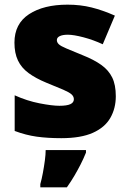

<svg xmlns="http://www.w3.org/2000/svg" viewBox="-20 -583 557 824"><path d="M477 -170Q477 -118 453.5 -77Q430 -36 378.5 -13Q327 10 243 10Q184 10 137.5 3.5Q91 -3 43 -21V-174Q96 -150 150 -139.5Q204 -129 235 -129Q267 -129 282 -136Q297 -143 297 -157Q297 -169 287 -178Q277 -187 251.5 -198Q226 -209 179 -228Q133 -247 102.5 -269.5Q72 -292 57 -323.5Q42 -355 42 -400Q42 -481 104.5 -522Q167 -563 270 -563Q325 -563 373 -551Q421 -539 473 -516L421 -393Q380 -412 338 -423Q296 -434 271 -434Q249 -434 236.5 -428Q224 -422 224 -411Q224 -401 232.5 -393Q241 -385 265 -375Q289 -365 335 -346Q383 -327 414.5 -304.5Q446 -282 461.5 -250.5Q477 -219 477 -170ZM349 72Q338 99 326 122.5Q314 146 300 170Q286 194 267 221H153V207Q159 186 164 159Q169 132 172.5 106Q176 80 176 61H349Z"/></svg>

Font: Noto Sans Devanagari Black
Style: Regular
Weight: 900
Version: Version 2.003